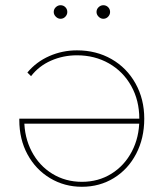

<svg xmlns="http://www.w3.org/2000/svg" viewBox="-20 -713 637 736"><path d="M54 -253Q54 -256 54 -258H522V-239H65L73 -254Q73 -187 101.5 -132.5Q130 -78 180.5 -47Q231 -16 294 -16Q357 -16 407 -47Q457 -78 485.5 -132.5Q514 -187 514 -254V-258Q514 -328 483 -383.5Q452 -439 397.5 -470Q343 -501 275 -501Q222 -501 175.5 -480.5Q129 -460 99 -421L85 -435Q119 -476 169 -498Q219 -520 275 -520Q349 -520 407.5 -486.5Q466 -453 499.5 -393Q533 -333 533 -258Q533 -183 502 -123.5Q471 -64 416.5 -30.5Q362 3 294 3Q227 3 172 -30Q117 -63 85.5 -121Q54 -179 54 -253ZM350 -667Q350 -678 358 -685.5Q366 -693 376 -693Q387 -693 394.5 -685.5Q402 -678 402 -667Q402 -657 394.5 -649Q387 -641 376 -641Q366 -641 358 -649Q350 -657 350 -667ZM186 -667Q186 -678 194 -685.5Q202 -693 212 -693Q223 -693 230.5 -685.5Q238 -678 238 -667Q238 -657 230.5 -649Q223 -641 212 -641Q202 -641 194 -649Q186 -657 186 -667Z"/></svg>

Font: iiserrat Thin
Style: Regular
Weight: 100
Designer: Akira Ohta
Foundry: Akira Ohta
Version: Version 1.200;Glyphs 3.3.1 (3343)